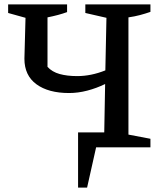

<svg xmlns="http://www.w3.org/2000/svg" viewBox="-20 -670 741 873"><path d="M335 183V-68H454L458 -288Q419 -269 377 -258Q335 -247 294 -247Q200 -247 145.5 -287Q91 -327 91 -403L96 -589L17 -611V-650H285V-615Q266 -608 243.5 -602Q221 -596 196 -591V-366Q217 -343 251 -333.5Q285 -324 331 -324Q394 -324 459 -350L464 -589L368 -611V-650H664V-616Q641 -608 616.5 -601.5Q592 -595 564 -591V-58L664 -39V0H417L376 183Z"/></svg>

Font: Piazzolla Medium
Style: Regular
Weight: 500
Designer: Juan Pablo del Peral
Foundry: Huerta Tipografica
Version: Version 1.330